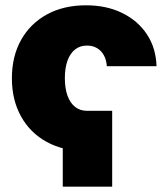

<svg xmlns="http://www.w3.org/2000/svg" viewBox="-20 -553 628 717"><path d="M398.9 -139.2V144H214.4V-139.2ZM301.3 11.2Q217.3 11.2 155 -22.7Q92.8 -56.6 58.6 -118.2Q24.4 -179.7 24.4 -260.7Q24.4 -342.3 58.6 -403.6Q92.8 -464.8 155 -499Q217.3 -533.2 301.3 -533.2Q377.9 -533.2 436.5 -504.4Q495.1 -475.6 528.8 -424.6Q562.5 -373.5 564.5 -305.7H378.9Q377.4 -329.6 367.7 -346.9Q357.9 -364.3 342 -373.5Q326.2 -382.8 304.7 -382.8Q278.8 -382.8 260.5 -368.4Q242.2 -354 232.2 -326.9Q222.2 -299.8 222.2 -261.2Q222.2 -222.7 232.2 -195.3Q242.2 -168 260.7 -153.6Q279.3 -139.2 304.7 -139.2Z"/></svg>

Font: Inter 28pt Black
Style: Regular
Weight: 900
Designer: Rasmus Andersson
Foundry: rsms
Version: Version 4.001;git-66647c0bb